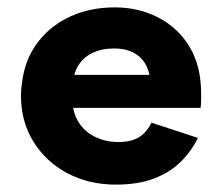

<svg xmlns="http://www.w3.org/2000/svg" viewBox="-20 -490 604 520"><path d="M96 -197.8H523.2L506.5 -287.3H96ZM389.3 -244.7V-217.8L523.2 -197.8Q524.8 -209.8 524.8 -220.5Q524.7 -231.2 524.7 -237.2Q524.7 -310.2 494.2 -361.8Q463.7 -413.5 410.1 -441.8Q356.5 -470 290.8 -470Q225.7 -470 173 -446.5Q120.3 -423 86.1 -380.3Q51.8 -337.7 41.8 -280.7Q39.8 -268.7 38.3 -255.8Q36.8 -243 36.8 -230Q36.8 -161 70.4 -106.5Q104 -52 162.3 -21Q220.5 10 294 10Q354.5 10 397.6 -6.7Q440.7 -23.3 469.3 -51.6Q498 -79.8 516 -116.5L390.2 -157.7Q381.5 -140.2 369.3 -128.3Q357.2 -116.5 339.9 -110.9Q322.7 -105.3 301.5 -105.3Q266.5 -105.3 237.6 -119.3Q208.7 -133.2 192 -160.5Q175.3 -187.8 175.3 -230L177.3 -254.7Q177.3 -288.3 191.4 -311.6Q205.5 -334.8 230.6 -346.7Q255.7 -358.7 288.7 -358.7Q322.5 -358.7 345.3 -345.3Q368.2 -332 378.7 -306.6Q389.3 -281.2 389.3 -244.7Z"/></svg>

Font: Jost* Book
Style: Regular
Weight: 400
Version: Version 3.000